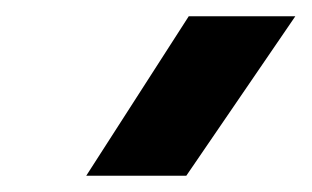

<svg xmlns="http://www.w3.org/2000/svg" viewBox="-20 -738 383 236"><path d="M86 -522 212 -718H343L209 -522Z"/></svg>

Font: Kanit SemiBold
Style: Italic
Weight: 600
Italic angle: -12°
Designer: Katatrad Team
Foundry: CadsonDemak
Version: Version 2.000; ttfautohint (v1.8.3)